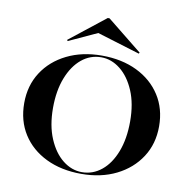

<svg xmlns="http://www.w3.org/2000/svg" viewBox="-85 -854 938 949"><g transform="rotate(10 384.0 -379.5)"><path d="M383.9 11.3Q283.1 11.3 206.9 -25.8Q130.6 -62.9 88.3 -129.4Q46 -196 46 -284.7Q46 -372.6 89.1 -439.5Q132.3 -506.5 208.9 -544.4Q285.5 -582.3 383.9 -582.3Q484.7 -582.3 560.9 -545.2Q637.1 -508.1 679.8 -441.5Q722.6 -375 722.6 -286.3Q722.6 -198.4 679 -131.5Q635.5 -64.5 559.3 -26.6Q483.1 11.3 383.9 11.3ZM385.5 2.4Q440.3 2.4 483.9 -33.1Q527.4 -68.5 552.4 -133.5Q577.4 -198.4 577.4 -285.5Q577.4 -374.2 550 -438.7Q522.6 -503.2 478.2 -538.3Q433.9 -573.4 382.3 -573.4Q327.4 -573.4 284.3 -537.9Q241.1 -502.4 215.7 -437.5Q190.3 -372.6 190.3 -285.5Q190.3 -197.6 217.7 -132.7Q245.2 -67.7 289.5 -32.7Q333.9 2.4 385.5 2.4ZM204 -623.4 200.8 -629 379.8 -770.2H388.7L564.5 -629L561.3 -623.4L318.5 -697.6L389.5 -708.9Z"/></g></svg>

Font: Playfair 144pt SemiExpanded ExtraBold
Style: Regular
Weight: 800
Width: 6
Designer: Claus Eggers Sørensen
Foundry: Claus Eggers Sørensen
Version: Version 2.203